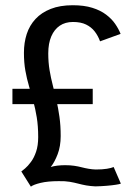

<svg xmlns="http://www.w3.org/2000/svg" viewBox="-20 -702 525 734"><path d="M98 11.5 61.5 -46.5Q65.5 -49.5 76 -58.2Q86.5 -67 98.2 -82.8Q110 -98.5 118 -122Q126 -145.5 126 -178Q126 -220 120.5 -253.5Q115 -287 107 -316Q99 -345 90.8 -373Q82.5 -401 77 -431.8Q71.5 -462.5 71.5 -500Q71.5 -539 82.2 -572Q93 -605 115.8 -629.5Q138.5 -654 174 -668Q209.5 -682 258 -682Q301.5 -682 332.8 -672.2Q364 -662.5 385.5 -646.2Q407 -630 420.2 -610.8Q433.5 -591.5 441 -572.5L362.5 -544Q355 -565 342 -581.8Q329 -598.5 309 -608.2Q289 -618 259 -618Q229.5 -618 208.5 -603.8Q187.5 -589.5 176 -562.8Q164.5 -536 164.5 -498Q164.5 -463.5 169.5 -433.8Q174.5 -404 181.8 -376Q189 -348 195.8 -318.5Q202.5 -289 207.2 -255.8Q212 -222.5 212 -182Q212 -143 200.5 -112.8Q189 -82.5 174 -63.5Q184.5 -67 199.2 -68.8Q214 -70.5 228.5 -70.5Q248.5 -70.5 263.8 -68.2Q279 -66 292.2 -62.5Q305.5 -59 318.8 -56.8Q332 -54.5 346 -54Q371.5 -54 388.5 -56.8Q405.5 -59.5 414.5 -63.5L442 0Q437.5 2 423.2 4.2Q409 6.5 388.5 8.2Q368 10 344.5 10.5Q325 9.5 309.5 6.8Q294 4 279 0Q264 -4 246.5 -7Q229 -10 204.5 -9.5Q162.5 -9.5 135 -2.8Q107.5 4 98 11.5ZM27.5 -304V-362.5H334.5V-304Z"/></svg>

Font: Anybody SemiCondensed
Style: Regular
Weight: 400
Width: 4
Version: Version 1.113;gftools[0.9.25]